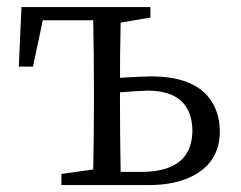

<svg xmlns="http://www.w3.org/2000/svg" viewBox="-20 -534 696 554"><path d="M328.1 -38.1H392.6Q534.2 -40 535.2 -157.2Q533.2 -271.5 407.2 -272.5Q387.7 -272.5 326.2 -267.6V-227.5Q326.2 -149.4 328.1 -38.1ZM414.1 -483.4 328.1 -468.8Q326.2 -375 326.2 -309.6Q388.7 -313.5 417 -313.5Q565.4 -313.5 603.5 -215.8Q614.3 -187.5 614.3 -155.3Q614.3 -64.5 532.2 -24.4Q482.4 0 410.2 0H157.2V-32.2L249 -44.9Q251 -154.3 251 -227.5V-286.1Q251 -366.2 249 -475.6H103.5L75.2 -341.8H34.2L42 -513.7H414.1Z"/></svg>

Font: GenYoMin JP Regular
Style: Regular
Weight: 400
Version: Version 1.001;PS 1;hotconv 16.6.51;makeotf.lib2.5.65220 DEVE